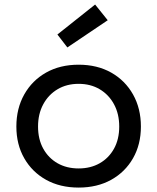

<svg xmlns="http://www.w3.org/2000/svg" viewBox="-20 -838 711 868"><path d="M335.5 10Q251.5 10 188.2 -25.2Q125 -60.5 89.5 -122.8Q54 -185 54 -266Q54 -347.5 89.5 -410.8Q125 -474 188.2 -509.8Q251.5 -545.5 335.5 -545.5Q419.5 -545.5 482.8 -509.8Q546 -474 581.5 -410.8Q617 -347.5 617 -266Q617 -185 581.5 -122.8Q546 -60.5 482.8 -25.2Q419.5 10 335.5 10ZM335.5 -76.5Q389.5 -76.5 430.8 -100Q472 -123.5 495.5 -166Q519 -208.5 519 -266Q519 -323 495.5 -366.5Q472 -410 430.8 -434.5Q389.5 -459 335.5 -459Q281.5 -459 240.2 -434.5Q199 -410 175.5 -366.5Q152 -323 152 -266Q152 -208.5 175.5 -166Q199 -123.5 240.2 -100Q281.5 -76.5 335.5 -76.5ZM410 -817.5 467 -746.5 284.5 -623.5 239.5 -682Z"/></svg>

Font: Hepta Slab ExtraLight Medium
Style: Regular
Weight: 500
Version: Version 1.100